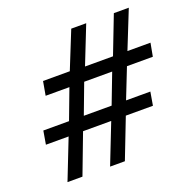

<svg xmlns="http://www.w3.org/2000/svg" viewBox="-133 -894 1017 1025"><g transform="rotate(-20 375.0 -381.5)"><path d="M164 0H79L168 -227H39L52 -303H198L262 -473H127L141 -552H293L378 -763H463L378 -548H537L620 -763H705L619 -548H750L736 -473H589L522 -303H660L647 -227H493L405 0H321L410 -227H250ZM346 -473 282 -303H440L505 -473Z"/></g></svg>

Font: Open Sauce One Medium Italic
Style: Regular
Weight: 500
Italic angle: -10°
Designer: Alfredo Marco Pradil
Foundry: Creative Sauce Fz LLC
Version: Version 1.477